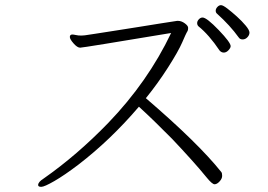

<svg xmlns="http://www.w3.org/2000/svg" viewBox="-20 -729 1040 745"><path d="M906 -584Q911 -576 921.5 -576Q932 -576 940 -584.5Q948 -593 948 -602.5Q948 -612 933.5 -629.5Q919 -647 899 -665Q879 -683 862 -696Q845 -709 837.5 -709Q830 -709 823.5 -702Q817 -695 817 -687.5Q817 -680 822 -676Q873 -630 906 -584ZM875 -550Q875 -564 829 -612Q782 -661 766 -661Q758 -661 751.5 -654Q745 -647 745 -639.5Q745 -632 750 -627Q791 -594 832 -533Q839 -525 848.5 -525Q858 -525 866.5 -534Q875 -543 875 -550ZM667 -648Q645 -645 605.5 -638.5Q566 -632 518.5 -624.5Q471 -617 426.5 -610Q382 -603 349.5 -598Q317 -593 309.5 -592Q302 -591 296 -591Q290 -591 284 -591.5Q278 -592 272 -593.5Q266 -595 261 -595H259Q251 -594 251 -585.5Q251 -577 265.5 -560.5Q280 -544 291 -544Q302 -544 644 -601Q554 -412 400 -252Q279 -127 149 -36Q128 -23 128 -11Q128 -4 140 -4Q152 -4 191 -26.5Q230 -49 284 -90Q409 -186 519 -315Q576 -263 648 -190Q685 -151 721 -111Q757 -71 780 -42.5Q803 -14 812.5 -14Q822 -14 832 -25Q842 -36 842 -46.5Q842 -57 839 -61Q750 -173 546 -348Q593 -406 632.5 -468Q672 -530 687 -564.5Q702 -599 704 -602Q706 -605 708 -609Q710 -613 710 -621Q710 -629 697 -638.5Q684 -648 671 -648Z"/></svg>

Font: LXGW WenKai TC Light
Style: Regular
Weight: 300
Designer: LXGW / Fontworks Inc.
Foundry: LXGW / Fontworks Inc.
Version: Version 1.330